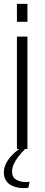

<svg xmlns="http://www.w3.org/2000/svg" viewBox="-22 -766 231 987"><path d="M65 0V-578H119V0ZM65 -654V-746H119V-654ZM98 201Q76 201 57.5 195.5Q39 190 25.5 180Q12 170 5 155Q-2 140 -2 121Q-2 97 8.5 75.5Q19 54 37 34.5Q55 15 77 0H107Q88 19 73 38.5Q58 58 49 77Q40 96 40 117Q40 145 61 157.5Q82 170 112 170Q117 170 121.5 169.5Q126 169 130 168L124 199Q120 200 113 200.5Q106 201 98 201Z"/></svg>

Font: Oswald ExtraLight
Style: Regular
Weight: 250
Designer: Vernon Adams
Foundry: Vernon Adams
Version: Version 4.103;gftools[0.9.33.dev8+g029e19f]